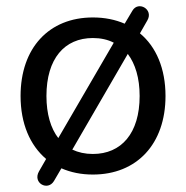

<svg xmlns="http://www.w3.org/2000/svg" viewBox="-20 -551 596 616"><path d="M278 9C419 9 511 -89 511 -243C511 -331 481 -401 429 -444L453 -486C473 -521 424 -549 405 -517L380 -475C350 -488 316 -495 278 -495C137 -495 46 -397 46 -243C46 -155 76 -85 128 -41L105 -1C84 36 133 63 153 30L177 -11C207 2 240 9 278 9ZM278 -57C253 -57 231 -62 212 -71L390 -378C414 -346 428 -301 428 -243C428 -123 369 -57 278 -57ZM129 -243C129 -363 187 -429 278 -429C303 -429 326 -424 345 -414L167 -108C143 -139 129 -185 129 -243Z"/></svg>

Font: SN Pro Book
Style: Regular
Weight: 350
Designer: Tobias Whetton
Foundry: Supernotes
Version: Version 1.003;Glyphs 3.3 (3324)